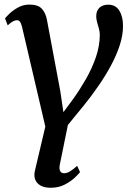

<svg xmlns="http://www.w3.org/2000/svg" viewBox="-20 -588 590 860"><path d="M309 -146.5Q338 -187 365.2 -234.5Q392.5 -282 409.8 -332.8Q427 -383.5 427 -433Q427 -445.5 423 -459.8Q419 -474 415 -488.2Q411 -502.5 411 -515Q411 -539.5 425.2 -553.2Q439.5 -567 465.5 -567Q498 -567 514.5 -540.2Q531 -513.5 531 -472Q531 -430 516.2 -384.8Q501.5 -339.5 476.2 -293Q451 -246.5 419.2 -200.8Q387.5 -155 353 -112.5Q335 -90.5 317.2 -69Q299.5 -47.5 284 -28L248.5 146.5Q244 166.5 249 177.2Q254 188 266.5 188Q280 188 293.8 179.5Q307.5 171 325.5 155L338.5 183Q333.5 190 315.8 207Q298 224 270.5 238.5Q243 253 207.5 253Q167 253 148 232.5Q129 212 136 178.5L183 -21L79 -466.5Q74.5 -484.5 69.2 -491Q64 -497.5 56 -497.5Q48.5 -497.5 39.2 -493Q30 -488.5 14.5 -474.5L2.5 -505.5Q6.5 -511.5 22 -526.5Q37.5 -541.5 60.8 -554.5Q84 -567.5 112 -567.5Q150 -567.5 167 -549.2Q184 -531 190 -500.5L250 -180L264 -85.5Z"/></svg>

Font: Merriweather Medium
Style: Italic
Weight: 500
Italic angle: -7.8°
Version: Version 2.101